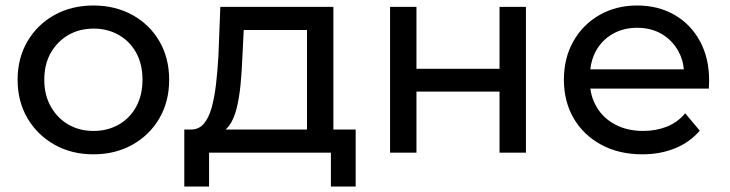

<svg xmlns="http://www.w3.org/2000/svg" viewBox="-20 -555 2654 698"><path d="M320 6Q240 6 178 -29Q116 -64 80 -125Q44 -186 44 -265Q44 -344 80 -405Q116 -466 178 -500.5Q240 -535 320 -535Q399 -535 461.5 -500.5Q524 -466 559.5 -405Q595 -344 595 -265Q595 -186 559.5 -125Q524 -64 461.5 -29Q399 6 320 6ZM320 -79Q371 -79 411.5 -102Q452 -125 475 -167Q498 -209 498 -265Q498 -322 475 -363.5Q452 -405 411.5 -428Q371 -451 321 -451Q269 -451 229 -428Q189 -405 165 -363.5Q141 -322 141 -265Q141 -209 165 -167Q189 -125 229 -102Q269 -79 320 -79Z M650 123V-84H676Q703 -85 720 -104Q739 -126 749.5 -164Q760 -202 765.5 -250.5Q771 -299 774 -351L781 -530H1192V-84H1273V123H1183V0H740V123ZM1096 -84V-446H866L861 -344Q859 -294 854.5 -247.5Q850 -201 840.5 -162Q831 -123 813 -98Q807 -90 800 -84Z M1398 0V-530H1494V-305H1796V-530H1892V0H1796V-222H1494V0Z M2315 6Q2230 6 2165.5 -29Q2101 -64 2065.5 -125Q2030 -186 2030 -265Q2030 -344 2064.5 -405Q2099 -466 2159.5 -500.5Q2220 -535 2296 -535Q2373 -535 2432 -501Q2491 -467 2524.5 -405.5Q2558 -344 2558 -262Q2558 -256 2557.5 -248Q2557 -240 2557 -233H2126Q2131 -196 2149 -166Q2173 -125 2217 -102Q2261 -79 2318 -79Q2365 -79 2404 -94.5Q2443 -110 2471 -143L2524 -80Q2488 -38 2434.5 -16Q2381 6 2315 6ZM2466 -303Q2463 -339 2446 -369Q2424 -409 2385.5 -431.5Q2347 -454 2296 -454Q2246 -454 2207 -431.5Q2168 -409 2146 -369Q2130 -339 2126 -303Z"/></svg>

Font: Montserrat Z Med
Style: Regular
Weight: 500
Designer: Julieta Ulanovsky
Foundry: Julieta Ulanovsky
Version: Version 8.000